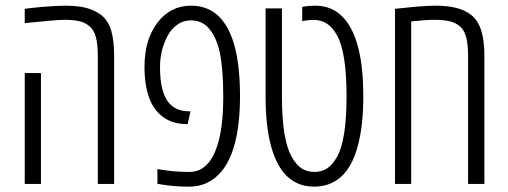

<svg xmlns="http://www.w3.org/2000/svg" viewBox="-20 -660 1824 689"><path d="M331.1 0V-458Q331.1 -501 324 -527.3Q316.9 -553.7 299.3 -567.4Q282.7 -580.6 261 -584.7Q239.3 -588.9 213.4 -588.9Q198.2 -588.9 165 -586.2Q131.8 -583.5 68.8 -577.1V-628.4Q83 -630.4 97.2 -631.8Q111.3 -633.3 125.5 -634.8Q154.8 -637.2 176.5 -638.4Q198.2 -639.6 212.9 -639.6Q240.7 -639.6 262.9 -636.7Q285.2 -633.8 304.2 -627Q325.2 -619.6 342.8 -606.4Q368.7 -585.9 379.2 -549.8Q389.6 -513.7 389.6 -458V0ZM68.8 0V-397.9H127V0Z M657.7 9.8Q604 9.8 559.6 2L544.9 -0.5V-53.2Q600.6 -43 659.7 -43Q679.7 -43 697 -51Q714.4 -59.1 730.5 -78.6Q746.6 -99.1 756.8 -128.9Q781.2 -195.3 781.2 -314.5Q781.2 -410.2 768.6 -472.2Q759.8 -510.3 747.1 -532.7Q730.5 -562.5 710.7 -574.7Q690.9 -586.9 664.6 -586.9Q637.7 -586.9 615.5 -571Q593.3 -555.2 580.6 -529.8Q554.2 -478.5 554.2 -419.9Q554.2 -331.1 584 -293.5Q608.9 -261.7 655.3 -260.7L663.6 -260.3L653.3 -214.4L647.5 -214.8Q592.8 -215.3 557.1 -246.6Q536.6 -263.7 522.9 -291Q498.5 -342.3 498.5 -419.9Q498.5 -516.6 543.9 -577.1Q590.3 -639.6 665.5 -639.6Q716.8 -639.6 753.9 -611.3Q792 -581.1 814 -520Q841.3 -441.9 841.3 -314.9Q841.3 -186 810.5 -107.4Q788.1 -48.8 747.1 -18.6Q729 -4.9 707 2.4Q685.1 9.8 657.7 9.8Z M1107.4 9.8Q1039.1 9.8 997.6 -41Q966.3 -79.6 950.2 -145.5Q933.1 -214.4 933.1 -314.9V-629.9H991.7V-314.9Q991.7 -158.2 1026.9 -97.2Q1043.5 -67.4 1063.2 -55.2Q1083 -43 1107.9 -43Q1133.8 -43 1153.3 -55.4Q1172.9 -67.9 1189.5 -97.2Q1223.6 -157.7 1223.6 -314.9Q1223.6 -471.7 1189.5 -533.2Q1172.9 -562.5 1153.1 -575.2Q1133.3 -587.9 1109.9 -588.4Q1087.4 -588.9 1064.5 -584V-635.7Q1088.4 -639.6 1110.8 -639.6Q1171.9 -639.6 1210.9 -598.1Q1250.5 -556.6 1268.6 -476.1Q1283.7 -410.2 1283.7 -314.5Q1283.7 -206.5 1263.2 -133.8Q1244.1 -63 1205.6 -27.3Q1165.5 9.8 1107.4 9.8Z M1397.5 0V-628.4Q1419.4 -630.9 1438.7 -632.6Q1458 -634.3 1474.6 -636.2Q1518.1 -639.6 1542.5 -639.6Q1583 -639.6 1614.7 -632.3Q1646.5 -625 1671.4 -606Q1684.6 -595.2 1693.8 -580.1Q1706.5 -559.1 1712.4 -528.8Q1718.3 -498.5 1718.3 -458V0H1659.7V-458Q1659.7 -500 1653.1 -525.9Q1646.5 -551.8 1629.9 -565.9Q1613.3 -579.6 1591.3 -584.2Q1569.3 -588.9 1538.6 -588.9Q1508.3 -588.9 1455.6 -583V0Z"/></svg>

Font: Open Sans Condensed Light
Style: Regular
Weight: 300
Width: 3
Designer: Monotype Design Team
Foundry: Monotype Imaging Inc.
Version: Version 3.003; ttfautohint (v1.8.4)